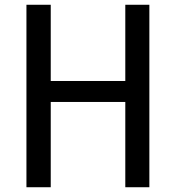

<svg xmlns="http://www.w3.org/2000/svg" viewBox="-20 -786 740 806"><path d="M91 -766V0H193V-358H506V0H607V-766H506V-446H193V-766Z"/></svg>

Font: Kawkab Mono Light
Style: Bold
Weight: 400
Monospace: yes
Designer: Abdullah Arif
Foundry: Abdullah Arif
Version: Version 1.000;PS 000.500;hotconv 1.0.88;makeotf.lib2.5.64775